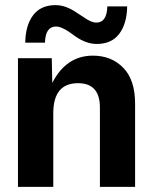

<svg xmlns="http://www.w3.org/2000/svg" viewBox="-20 -726 591 746"><path d="M49.8 0V-500H181.2L183.1 -403.8Q237.3 -509.8 340.8 -509.8Q413.1 -509.8 459 -462.6Q504.9 -415.5 504.9 -323.2V0H368.2V-308.1Q368.2 -402.8 283.2 -402.8Q187 -402.8 187 -286.1V0ZM78.1 -560.1Q79.1 -627.4 108.6 -666.7Q138.2 -706.1 195.8 -706.1Q235.8 -706.1 277.8 -676.8L305.2 -659.2Q334.5 -638.2 354 -638.2Q395.5 -638.2 397 -701.2H474.1Q473.1 -634.3 443.4 -594.7Q413.6 -555.2 356 -555.2Q315.4 -555.2 273.9 -584L247.1 -603Q216.8 -623 198.2 -623Q156.2 -623 154.8 -560.1Z"/></svg>

Font: TASA Orbiter Deck
Style: Bold
Weight: 700
Designer: Weizhong Zhang
Version: Version 1.000;Glyphs 3.1.2 (3151)